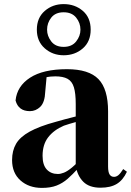

<svg xmlns="http://www.w3.org/2000/svg" viewBox="-20 -901 640 938"><path d="M185 17Q121 17 80 -19.5Q39 -56 39 -119Q39 -165 58.5 -198.5Q78 -232 125 -258Q172 -284 253 -306Q291 -317 342.5 -330Q394 -343 434 -353V-327Q394 -317 354.5 -306Q315 -295 292 -287Q243 -266 215.5 -230.5Q188 -195 188 -140Q188 -95 208.5 -73Q229 -51 263 -51Q276 -51 292.5 -57.5Q309 -64 331.5 -82.5Q354 -101 385 -136L404 -80H363Q335 -49 310.5 -27.5Q286 -6 256.5 5.5Q227 17 185 17ZM471 16Q416 16 387 -13Q358 -42 350 -91V-93V-393Q350 -445 341 -474.5Q332 -504 310 -516Q288 -528 250 -528Q226 -528 200 -523Q174 -518 136 -505L208 -529L201 -453Q199 -401 177 -379.5Q155 -358 126 -358Q70 -358 56 -410Q63 -480 127 -521.5Q191 -563 307 -563Q414 -563 461 -514.5Q508 -466 508 -357V-88Q508 -60 515.5 -48.5Q523 -37 537 -37Q548 -37 558 -45Q568 -53 582 -75L600 -62Q581 -21 550.5 -2.5Q520 16 471 16ZM291 -672Q331 -672 352 -698.5Q373 -725 373 -756Q373 -789 352 -815Q331 -841 291 -841Q251 -841 230.5 -815Q210 -789 210 -756Q210 -725 230.5 -698.5Q251 -672 291 -672ZM291 -631Q237 -631 198.5 -665Q160 -699 160 -756Q160 -814 198.5 -847.5Q237 -881 291 -881Q346 -881 384.5 -848Q423 -815 423 -756Q423 -698 384.5 -664.5Q346 -631 291 -631Z"/></svg>

Font: Noto Serif JP Black
Style: Regular
Weight: 900
Designer: Ryoko NISHIZUKA 西塚涼子 (kana & ideographs); Frank Grießhammer (Latin, Greek & Cyrillic); Wenlong ZHANG 张文龙 (bopomofo); San
Foundry: Adobe
Version: Version 2.003-H1;hotconv 1.1.1;makeotfexe 2.6.0